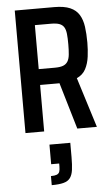

<svg xmlns="http://www.w3.org/2000/svg" viewBox="-64 -729 621 1074"><g transform="rotate(-5 246.5 -192.5)"><path d="M61 0V-688H283Q338 -688 371.5 -673.5Q405 -659 422 -631Q439 -603 444.5 -563.5Q450 -524 450 -474Q450 -435 445 -396Q440 -357 424 -326.5Q408 -296 374 -281L462 0H352L271 -274L302 -265Q296 -263 286.5 -262Q277 -261 268 -261H166V0ZM166 -350H256Q286 -350 303 -356.5Q320 -363 329 -377.5Q338 -392 340.5 -416Q343 -440 343 -474Q343 -509 340.5 -532.5Q338 -556 329.5 -570Q321 -584 304 -590.5Q287 -597 257 -597H166ZM182 303V252Q203 252 214.5 247.5Q226 243 230 232.5Q234 222 234 202V186H189V76H306V156Q306 200 302 228.5Q298 257 285.5 273.5Q273 290 248 296.5Q223 303 182 303Z"/></g></svg>

Font: Saira Condensed SemiBold
Style: Regular
Weight: 600
Width: 3
Designer: Hector Gatti with collaboration of the Omnibus-Type team
Foundry: Omnibus-Type
Version: Version 1.100